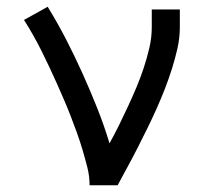

<svg xmlns="http://www.w3.org/2000/svg" viewBox="-20 -548 640 568"><path d="M245 0Q245 -27 238.5 -52.5Q232 -78 224.5 -103.5Q217 -129 208 -154Q199 -179 189.5 -203.5Q180 -228 169.5 -252.5Q159 -277 148 -301.5Q137 -326 126 -349.5Q115 -373 103 -397Q91 -421 78 -444Q65 -467 51 -489L121 -528Q150 -481 175.5 -431.5Q201 -382 224 -331Q247 -280 267.5 -228.5Q288 -177 304 -124Q319 -151 332.5 -178.5Q346 -206 359 -234Q372 -262 384 -290.5Q396 -319 405.5 -348Q415 -377 422 -407Q429 -437 429 -468V-520H512V-468Q512 -436 505 -405Q498 -374 488.5 -344Q479 -314 467.5 -284.5Q456 -255 443 -226Q430 -197 416 -168.5Q402 -140 387.5 -111.5Q373 -83 358 -55.5Q343 -28 328 0Z"/></svg>

Font: Iosevka Fixed Extended
Style: Regular
Weight: 400
Width: 7
Monospace: yes
Designer: Belleve Invis
Foundry: Belleve Invis
Version: Version 24.1.1; ttfautohint (v1.8.4)